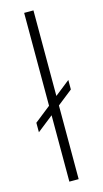

<svg xmlns="http://www.w3.org/2000/svg" viewBox="-125 -848 476 888"><g transform="rotate(-15 113.0 -404.0)"><path d="M90.5 0V-808H135V0ZM13.5 -257V-302.5L207.5 -455.5V-410Z"/></g></svg>

Font: Encode Sans Semi Expanded ExtraLight
Style: Regular
Weight: 200
Width: 6
Designer: Multiple Designers
Foundry: Impallari Type
Version: Version 3.000; ttfautohint (v1.8.3) -l 8 -r 50 -G 200 -x 14 